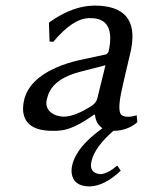

<svg xmlns="http://www.w3.org/2000/svg" viewBox="-20 -459 521 688"><path d="M412.6 152.8Q354.5 207.5 301.8 209Q243.2 209 236.8 161.6Q235.4 147.9 238.8 132.8Q253.9 66.9 347.2 0.5Q323.2 -15.6 320.3 -47.9H316.4Q248.5 1 202.6 7.8Q186.5 10.3 168 9.8Q70.8 9.8 63 -59.6Q61.5 -77.6 65.9 -98.1Q82 -173.3 183.6 -217.8Q220.2 -233.4 262.7 -243.2L360.4 -264.2Q367.2 -268.1 369.6 -275.9Q393.1 -387.2 314.5 -393.6Q307.1 -394 298.8 -394Q241.2 -393.1 170.9 -309.1L157.7 -310.1L155.3 -377L159.2 -380.9Q241.2 -438.5 318.4 -439Q479.5 -439 450.2 -284.2Q449.2 -279.8 448.7 -276.9Q447.8 -272.5 438 -231Q417.5 -144.5 414.1 -126Q401.4 -63.5 414.1 -47.9Q421.4 -40.5 441.9 -40.5Q454.6 -41 469.7 -45.9L472.2 -21Q436 9.8 386.2 9.8Q320.8 66.9 308.6 116.2Q307.6 119.6 307.1 122.1Q300.8 150.9 324.2 161.6Q332 164.6 339.8 165Q365.2 164.1 399.4 134.8L401.9 136.2ZM357.9 -225.1 268.1 -202.1Q172.4 -177.7 151.9 -117.2Q149.4 -109.4 147.5 -102.1Q140.1 -67.4 171.9 -49.8Q188 -41.5 208.5 -41Q249 -41.5 309.1 -80.1Q325.2 -91.8 328.6 -106Z"/></svg>

Font: Linux Biolinum Slanted O
Style: Slanted
Weight: 400
Designer: Philipp H. Poll
Foundry: Philipp H. Poll
Version: Version 1.0.4